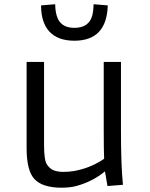

<svg xmlns="http://www.w3.org/2000/svg" viewBox="-20 -872 706 902"><path d="M548.3 -255.9Q548.3 -94.7 557.6 -3.9L484.9 2L473.1 -66.9Q416 -19.5 339.8 1.5Q309.6 9.8 267.8 9.8Q226.1 9.8 193.1 -0.2Q160.2 -10.3 140.6 -32.2Q105 -71.8 105 -176.3V-581.1H187V-189.5Q187 -119.1 200.7 -98.9Q214.4 -78.6 233.2 -71.5Q252 -64.5 277.8 -64.5Q303.7 -64.5 327.9 -68.6Q352.1 -72.8 376.5 -80.6Q427.7 -97.2 469.2 -126V-126.5Q467.3 -163.6 467.3 -271V-581.1H548.3ZM486.3 -846.7Q481.4 -680.7 329.6 -680.7Q252.4 -680.7 212.6 -723.1Q172.9 -765.6 172.9 -846.7L239.3 -852.1Q240.2 -793.5 262.5 -767.3Q284.7 -741.2 329.6 -741.2Q397.9 -741.2 413.6 -799.8Q418.9 -820.8 419.9 -852.1Z"/></svg>

Font: Armata
Style: Regular
Weight: 400
Designer: Viktoriya Grabowska
Foundry: Viktoriya Grabowska
Version: Version 1.002